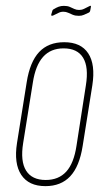

<svg xmlns="http://www.w3.org/2000/svg" viewBox="-20 -629 356 655"><path d="M135 6Q78 6 52.5 -32.5Q27 -71 38 -141L71 -348Q82 -418 113.5 -451.5Q145 -485 199 -485Q256 -485 281 -447Q306 -409 295 -338L262 -131Q251 -61 219.5 -27.5Q188 6 135 6ZM136 -15Q180 -15 206 -43.5Q232 -72 241 -132L273 -338Q283 -400 263.5 -432Q244 -464 197 -464Q153 -464 127 -435Q101 -406 92 -347L59 -141Q49 -79 69 -47Q89 -15 136 -15ZM249 -575Q237 -575 228.5 -578.5Q220 -582 212.5 -585.5Q205 -589 196 -589Q187 -589 179.5 -585Q172 -581 161 -576Q158 -575 156 -575.5Q154 -576 155 -580L158 -590Q159 -596 164 -598Q172 -603 180 -606Q188 -609 198 -609Q210 -609 218 -605.5Q226 -602 233.5 -598.5Q241 -595 250 -595Q259 -595 267 -599Q275 -603 285 -608Q288 -610 289.5 -609Q291 -608 290 -605L288 -594Q287 -588 283 -586Q274 -582 266.5 -578.5Q259 -575 249 -575Z"/></svg>

Font: Sofia Sans Extra Condensed Thin
Style: Italic
Weight: 250
Italic angle: -9°
Version: Version 4.100